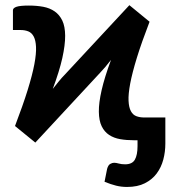

<svg xmlns="http://www.w3.org/2000/svg" viewBox="-20 -542 672 742"><path d="M511.5 0H497Q469 0 444.5 -4.2Q420 -8.5 401.8 -20.5Q383.5 -32.5 373 -54Q362.5 -75.5 362 -110Q361.5 -144.5 372.8 -193.8Q384 -243 409 -310.5Q397.5 -295.5 386.8 -283Q376 -270.5 367 -261L116.5 9L38 -55Q68.5 -135 86.8 -193.8Q105 -252.5 112.8 -293.8Q120.5 -335 119.2 -360.8Q118 -386.5 110.2 -401Q102.5 -415.5 89.2 -420.8Q76 -426 59.5 -426H30V-502.5Q30 -511 43.8 -515.8Q57.5 -520.5 91.5 -520.5Q121.5 -520.5 147 -515.8Q172.5 -511 191.2 -498Q210 -485 220.8 -462.5Q231.5 -440 231.8 -404Q232 -368 220.8 -317.5Q209.5 -267 184 -198.5Q196.5 -214.5 207.8 -228.2Q219 -242 229 -252L480 -522L558 -458Q527 -377.5 509 -319Q491 -260.5 483.2 -219.2Q475.5 -178 476.8 -152.5Q478 -127 485.8 -112.5Q493.5 -98 507 -93Q520.5 -88 537 -88H619V13Q619 45 611 75Q603 105 585.5 128.5Q568 152 539.8 166.2Q511.5 180.5 471 180.5Q449 180.5 428.8 175.5Q408.5 170.5 384 160.5L394 110.5Q398 96 406 91.5Q414 87 421 87Q428.5 87 439 90Q449.5 93 463.5 93Q491 93 501.2 75Q511.5 57 511.5 22.5Z"/></svg>

Font: Lato
Style: Bold
Weight: 700
Designer: Lukasz Dziedzic
Foundry: tyPoland Lukasz Dziedzic
Version: Version 2.007; 2014-02-27